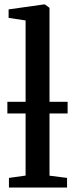

<svg xmlns="http://www.w3.org/2000/svg" viewBox="-20 -839 334 859"><path d="M94.5 -53.5V-747.5L18.5 -759V-797L175 -819H181L201.5 -804V-53L280 -43V0H20V-43ZM282.5 -383.5V-331.5H13V-383.5Z"/></svg>

Font: Merriweather 48pt Medium
Style: Regular
Weight: 500
Version: Version 2.100